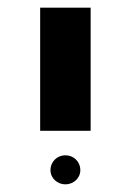

<svg xmlns="http://www.w3.org/2000/svg" viewBox="-20 -626 342 502"><path d="M85 -284H217V-606H85ZM112 -181C112 -160 130 -144 151 -144C172 -144 190 -160 190 -181C190 -204 172 -220 151 -220C130 -220 112 -204 112 -181Z"/></svg>

Font: Noto Sans Hebrew Droid
Style: Bold
Weight: 700
Designer: Monotype Design Team
Foundry: Monotype Imaging Inc.
Version: Version 1.100